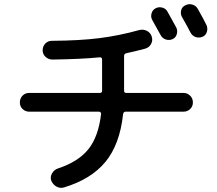

<svg xmlns="http://www.w3.org/2000/svg" viewBox="-20 -856 1040 921"><path d="M726.6 -816.4Q742.2 -824.2 759.3 -819.3Q776.4 -814.5 784.2 -798.8Q819.3 -735.4 825.2 -724.6Q833 -710 828.1 -692.4Q823.2 -674.8 807.1 -668Q791 -661.1 774.4 -667Q757.8 -672.9 750 -688.5Q715.8 -750 710 -760.7Q702.1 -775.4 707 -792Q711.9 -808.6 726.6 -816.4ZM928.7 -813.5Q957 -763.7 969.7 -737.3Q977.5 -721.7 972.7 -704.1Q967.8 -686.5 951.7 -679.7Q935.5 -672.9 918.9 -678.2Q902.3 -683.6 893.6 -700.2Q880.9 -725.6 852.5 -775.4Q844.7 -790 849.1 -807.1Q853.5 -824.2 870.1 -831.1Q885.7 -838.9 902.8 -834Q919.9 -829.1 928.7 -813.5ZM120.1 -320.3Q101.6 -320.3 88.4 -333Q75.2 -345.7 75.2 -364.7Q75.2 -383.8 87.9 -397Q100.6 -410.2 120.1 -410.2H459Q469.7 -410.2 469.7 -420.9V-571.3Q469.7 -576.2 466.3 -579.1Q462.9 -582 459 -581.1Q371.1 -572.3 231.4 -570.3Q212.9 -570.3 198.7 -583Q184.6 -595.7 184.6 -614.7Q184.6 -633.8 197.3 -647Q210 -660.2 228.5 -660.2Q362.3 -661.1 456.1 -672.9Q549.8 -684.6 648.4 -711.9Q667 -716.8 684.6 -708Q702.1 -699.2 708 -680.2Q713.9 -661.1 704.1 -644Q694.3 -627 674.8 -622.1Q627 -609.4 585.9 -600.6Q575.2 -598.6 575.2 -586.9V-420.9Q575.2 -410.2 585.9 -410.2H860.4Q878.9 -410.2 892.1 -397Q905.3 -383.8 905.3 -364.7Q905.3 -345.7 892.1 -333Q878.9 -320.3 860.4 -320.3H582Q572.3 -320.3 570.3 -307.6Q554.7 -163.1 485.8 -79.6Q417 3.9 287.1 43Q268.6 48.8 251 39.1Q233.4 29.3 225.6 9.8Q219.7 -7.8 230 -24.9Q240.2 -42 257.8 -47.9Q355.5 -80.1 403.8 -140.1Q452.1 -200.2 464.8 -308.6Q465.8 -312.5 462.9 -316.4Q460 -320.3 455.1 -320.3Z"/></svg>

Font: Rounded-X Mgen+ 2m medium
Style: Regular
Weight: 500
Designer: [Source Han Sans]
Ryoko NISHIZUKA  (kana & ideographs); Paul D. Hunt (Latin, Greek & Cyrillic); Wenlong ZHANG  (bopomofo
Version: Version 1.059.20150602